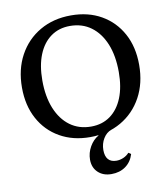

<svg xmlns="http://www.w3.org/2000/svg" viewBox="-100 -790 986 1125"><g transform="rotate(-10 392.5 -227.5)"><path d="M386.3 16Q284.9 16 207.1 -28.3Q129.3 -72.6 86 -152.6Q42.7 -232.6 42.7 -338.4Q42.7 -447.3 87.8 -530.1Q132.9 -612.9 213.1 -659.4Q293.3 -706 398.6 -706Q501 -706 578.3 -661.7Q655.6 -617.4 698.9 -537.9Q742.2 -458.4 742.2 -351.6Q742.2 -242.9 697.1 -160Q652 -77.1 571.8 -30.6Q491.7 16 386.3 16ZM472 251Q422.8 251 392.5 222.2Q362.1 193.4 362.1 146.3Q362.1 105.8 382.8 69.5Q403.6 33.2 435.6 15.2V-20.5L515.3 -20.7V-4.8Q486.3 5.2 467.5 35.8Q448.8 66.4 448.8 104.3Q448.8 140.8 465.3 159.9Q481.9 178.9 514.1 178.9Q535.2 178.9 555.6 170.1Q576 161.3 590.3 145.1L605.1 155.3Q591.5 200.6 556.4 225.8Q521.3 251 472 251ZM403.2 -43.9Q469.3 -43.9 517.4 -78.7Q565.5 -113.6 591.5 -177.8Q617.4 -242 617.4 -330.6Q617.4 -427.9 588.5 -498.4Q559.5 -568.8 506.8 -607.5Q454.1 -646.1 381.7 -646.1Q315.5 -646.1 267.5 -611.3Q219.4 -576.6 193.4 -512.3Q167.5 -448 167.5 -359.4Q167.5 -263.1 196.4 -192.1Q225.4 -121.2 278.2 -82.5Q331 -43.9 403.2 -43.9Z"/></g></svg>

Font: Platypi Light
Style: Regular
Weight: 300
Designer: David Sargent
Foundry: Bolt Cutter Type
Version: Version 1.200